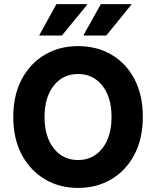

<svg xmlns="http://www.w3.org/2000/svg" viewBox="-20 -911 765 941"><path d="M362.5 10Q270.8 10 199.2 -32.9Q127.5 -75.8 86.2 -153.8Q45 -231.7 45 -337.5Q45 -444.2 86.2 -522.1Q127.5 -600 199.2 -642.5Q270.8 -685 362.5 -685Q455 -685 526.7 -642.9Q598.3 -600.8 639.2 -522.9Q680 -445 680 -337.5Q680 -231.7 638.8 -153.3Q597.5 -75 525.8 -32.5Q454.2 10 362.5 10ZM362.5 -126.7Q436.7 -126.7 481.7 -184.2Q526.7 -241.7 526.7 -337.5Q526.7 -434.2 481.7 -491.2Q436.7 -548.3 362.5 -548.3Q288.3 -548.3 243.3 -491.2Q198.3 -434.2 198.3 -337.5Q198.3 -241.7 243.3 -184.2Q288.3 -126.7 362.5 -126.7ZM390 -736.7V-740L474.2 -890.8H623.3V-887.5L500.8 -736.7ZM173.3 -736.7V-740L256.7 -890.8H406.7V-887.5L283.3 -736.7Z"/></svg>

Font: Funnel Sans ExtraBold
Style: Regular
Weight: 800
Version: Version 1.000; Beta; Release 5; Build 24; ttfautohint (v1.8.